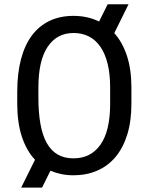

<svg xmlns="http://www.w3.org/2000/svg" viewBox="-20 -794 682 881"><path d="M583 -318.4Q583 -238.3 564 -176.8Q544.9 -115.2 510 -73.7Q475.1 -32.2 426 -11Q377 10.3 317.4 10.3Q288.1 10.3 261.7 4.9Q235.4 -0.5 211.4 -10.7L172.9 66.9H77.1L140.6 -61Q101.6 -102.5 80.3 -167Q59.1 -231.4 59.1 -318.4V-372.1Q59.1 -456.5 76.2 -521.7Q93.3 -586.9 126.2 -631.1Q159.2 -675.3 207.3 -698.2Q255.4 -721.2 317.4 -721.2Q381.8 -721.2 434.6 -695.3L474.1 -774.4H569.8L504.4 -642.1Q542 -600.1 562.5 -537.6Q583 -475.1 583 -391.6ZM485.4 -392.6Q485.4 -454.1 473.9 -501Q462.4 -547.9 440.7 -579.3Q418.9 -610.8 387.9 -626.7Q356.9 -642.6 317.4 -642.6Q241.2 -642.6 198.7 -579.3Q156.2 -516.1 156.2 -392.6V-346.7Q156.2 -277.8 165.5 -225.6Q174.8 -173.3 194.3 -138.2Q213.9 -103 244.4 -85.2Q274.9 -67.4 317.4 -67.4Q396.5 -67.4 440.9 -130.1Q485.4 -192.9 485.4 -318.4Z"/></svg>

Font: Ufes Sans
Style: Regular
Weight: 400
Designer: Ricardo Esteves, Filipe Motta, Cassio Ferreira, Ana Quintelato & Breno Mello
Foundry: ProDesignUfes - Ricardo Esteves, Filipe Motta, Cassio Ferreira, Ana Quintelato & Breno Mello (This is a derivative work,
Version: Version 2.0